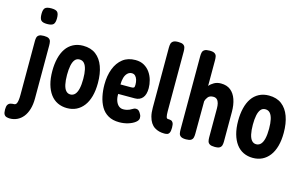

<svg xmlns="http://www.w3.org/2000/svg" viewBox="-149 -1001 2392 1501"><g transform="rotate(15 1046.5 -250.5)"><path d="M11 209Q-2 209 -15 205.5Q-28 202 -35.5 190Q-43 178 -43 150Q-43 124 -35.5 112Q-28 100 -15 96Q-2 92 12 92Q19 92 25 89Q31 86 35 77Q39 68 41.5 51.5Q44 35 44 7V-429Q44 -444 47.5 -456.5Q51 -469 63.5 -476.5Q76 -484 103 -484Q130 -484 142.5 -476Q155 -468 158 -454Q161 -440 161 -424V6Q161 56 149.5 94Q138 132 117.5 157.5Q97 183 69.5 196Q42 209 11 209ZM101 -580Q65 -580 52 -594Q39 -608 39 -645Q39 -681 52.5 -694Q66 -707 103 -707Q139 -707 152 -693.5Q165 -680 165 -643Q165 -607 151.5 -593.5Q138 -580 101 -580Z M421 15Q379 15 344.5 -1.5Q310 -18 286 -50.5Q262 -83 249 -129.5Q236 -176 236 -236Q236 -293 247.5 -339.5Q259 -386 281.5 -419Q304 -452 339 -470.5Q374 -489 419 -489Q482 -489 523 -457.5Q564 -426 584.5 -369.5Q605 -313 605 -237Q605 -176 592 -129Q579 -82 554.5 -50Q530 -18 496.5 -1.5Q463 15 421 15ZM419 -95Q441 -95 456 -111Q471 -127 478.5 -159Q486 -191 486 -238Q486 -283 479 -314Q472 -345 457.5 -361.5Q443 -378 419 -378Q396 -378 382 -361Q368 -344 361.5 -312.5Q355 -281 355 -237Q355 -191 362 -159Q369 -127 383.5 -111Q398 -95 419 -95Z M844 16Q791 16 754.5 -5Q718 -26 697 -62.5Q676 -99 666.5 -144.5Q657 -190 657 -239Q657 -311 678.5 -367Q700 -423 741 -455Q782 -487 843 -487Q884 -487 913.5 -470Q943 -453 962 -425.5Q981 -398 990 -365Q999 -332 999 -301Q999 -248 976.5 -222Q954 -196 915 -196H780Q779 -163 788 -139Q797 -115 812.5 -102.5Q828 -90 848 -90Q864 -90 876.5 -93Q889 -96 898 -100Q907 -104 914.5 -109Q922 -114 929.5 -117Q937 -120 946 -120Q959 -120 968 -112Q977 -104 984 -90Q990 -80 991.5 -73Q993 -66 993 -57Q993 -39 971.5 -22Q950 -5 916 5.5Q882 16 844 16ZM778 -272H862Q879 -272 885.5 -276Q892 -280 892 -299Q892 -322 886.5 -340Q881 -358 870 -369Q859 -380 842 -380Q822 -380 807 -365.5Q792 -351 785 -326.5Q778 -302 778 -272Z M1208 10Q1186 10 1166 5Q1146 0 1128 -11.5Q1110 -23 1097 -43Q1084 -63 1076.5 -92Q1069 -121 1069 -162V-648Q1069 -666 1072.5 -679.5Q1076 -693 1088.5 -701.5Q1101 -710 1129 -710Q1157 -710 1169.5 -702Q1182 -694 1185.5 -680.5Q1189 -667 1189 -650V-167Q1189 -151 1190 -139.5Q1191 -128 1193 -120.5Q1195 -113 1198.5 -110Q1202 -107 1208 -107Q1221 -107 1231.5 -104Q1242 -101 1248.5 -89Q1255 -77 1255 -50Q1255 -22 1248.5 -9Q1242 4 1231 7Q1220 10 1208 10Z M1383 10Q1355 10 1342 1.5Q1329 -7 1326 -21Q1323 -35 1323 -51V-648Q1323 -665 1326.5 -678.5Q1330 -692 1343 -700Q1356 -708 1384 -708Q1412 -708 1424.5 -699.5Q1437 -691 1440 -677.5Q1443 -664 1443 -647V-438Q1457 -456 1481 -469.5Q1505 -483 1536 -483Q1584 -483 1614.5 -458.5Q1645 -434 1660 -390.5Q1675 -347 1675 -290V-50Q1675 -34 1671.5 -20.5Q1668 -7 1656 1Q1644 9 1615 9Q1588 9 1575 1Q1562 -7 1558.5 -20.5Q1555 -34 1555 -52V-286Q1555 -309 1550.5 -327Q1546 -345 1535 -356Q1524 -367 1505 -367Q1476 -367 1462.5 -350.5Q1449 -334 1444 -315L1443 -50Q1443 -34 1439.5 -20Q1436 -6 1423.5 2Q1411 10 1383 10Z M1925 15Q1883 15 1848.5 -1.5Q1814 -18 1790 -50.5Q1766 -83 1753 -129.5Q1740 -176 1740 -236Q1740 -293 1751.5 -339.5Q1763 -386 1785.5 -419Q1808 -452 1843 -470.5Q1878 -489 1923 -489Q1986 -489 2027 -457.5Q2068 -426 2088.5 -369.5Q2109 -313 2109 -237Q2109 -176 2096 -129Q2083 -82 2058.5 -50Q2034 -18 2000.5 -1.5Q1967 15 1925 15ZM1923 -95Q1945 -95 1960 -111Q1975 -127 1982.5 -159Q1990 -191 1990 -238Q1990 -283 1983 -314Q1976 -345 1961.5 -361.5Q1947 -378 1923 -378Q1900 -378 1886 -361Q1872 -344 1865.5 -312.5Q1859 -281 1859 -237Q1859 -191 1866 -159Q1873 -127 1887.5 -111Q1902 -95 1923 -95Z"/></g></svg>

Font: Fredoka Condensed Medium
Style: Regular
Weight: 500
Width: 3
Designer: Ben Nathan
Foundry: Milena B. Brandão, Ben Nathan
Version: Version 2.001